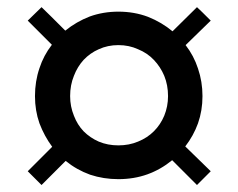

<svg xmlns="http://www.w3.org/2000/svg" viewBox="-20 -618 675 544"><path d="M58.6 -132.8Q76.2 -150.4 127.9 -202.1Q105.5 -232.4 91.8 -268.6Q79.1 -304.7 79.1 -345.7Q79.1 -387.7 91.8 -424.8Q103.5 -460.9 127 -491.2Q104.5 -513.7 58.6 -559.6Q68.4 -569.3 97.7 -597.7Q115.2 -581.1 165 -531.2Q196.3 -556.6 234.4 -571.3Q272.5 -585 315.4 -585Q360.4 -585 399.4 -570.3Q438.5 -554.7 468.8 -529.3Q492.2 -551.8 538.1 -597.7Q547.9 -588.9 577.1 -559.6Q559.6 -543 505.9 -490.2Q529.3 -460 541 -423.8Q553.7 -386.7 553.7 -345.7Q553.7 -304.7 541 -268.6Q528.3 -233.4 504.9 -203.1Q529.3 -179.7 577.1 -132.8Q567.4 -123 538.1 -93.8Q520.5 -111.3 467.8 -164.1Q435.5 -137.7 397.5 -124Q359.4 -110.4 315.4 -110.4Q273.4 -110.4 235.4 -123Q197.3 -136.7 166 -162.1Q143.6 -139.6 97.7 -93.8Q87.9 -103.5 58.6 -132.8ZM315.4 -206.1Q345.7 -206.1 371.1 -216.8Q397.5 -227.5 416 -246.1Q434.6 -264.6 445.3 -290Q456.1 -316.4 456.1 -345.7Q456.1 -377 445.3 -403.3Q434.6 -428.7 416 -448.2Q397.5 -467.8 371.1 -478.5Q345.7 -490.2 315.4 -490.2Q285.2 -490.2 259.8 -478.5Q235.4 -467.8 216.8 -448.2Q199.2 -428.7 189.5 -403.3Q178.7 -377 178.7 -345.7Q178.7 -316.4 189.5 -290Q199.2 -264.6 216.8 -246.1Q235.4 -227.5 259.8 -216.8Q285.2 -206.1 315.4 -206.1Z"/></svg>

Font: SSportsD
Style: Medium
Weight: 400
Designer: Swiss Typefaces
Version: Version 1.000